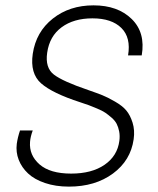

<svg xmlns="http://www.w3.org/2000/svg" viewBox="-20 -691 594 721"><path d="M238.8 9.8Q189 9.8 149.2 -3.7Q109.4 -17.1 85.4 -39.6Q61.5 -62 50.3 -90.8Q39.1 -119.6 43 -150.9Q46.4 -175.3 55.2 -201.2H103Q94.2 -177.7 92.8 -158.2Q88.9 -108.4 128.4 -73.7Q168 -39.1 247.1 -39.1Q324.7 -39.1 372.8 -72.3Q420.9 -105.5 428.2 -162.1Q430.7 -181.2 427.5 -197.5Q424.3 -213.9 418 -226.1Q411.6 -238.3 398.7 -249.5Q385.7 -260.7 374.8 -268.1Q363.8 -275.4 344.7 -283.4Q325.7 -291.5 313.7 -295.9Q301.8 -300.3 280.8 -307.1Q176.8 -340.8 134.5 -377.9Q92.3 -415 103 -488.8Q115.2 -571.3 178.2 -621.1Q241.2 -670.9 331.1 -670.9Q422.4 -670.9 474.6 -619.6Q526.9 -568.4 512.2 -482.9H460.9Q472.2 -549.8 435.8 -585.9Q399.4 -622.1 327.1 -622.1Q256.8 -622.1 211.4 -588.6Q166 -555.2 157.2 -493.2Q148.9 -436.5 182.4 -410.9Q215.8 -385.3 311 -353Q344.7 -341.3 363.8 -333.7Q382.8 -326.2 411.4 -309.8Q439.9 -293.5 454.3 -276.1Q468.8 -258.8 477.8 -230.5Q486.8 -202.1 481.9 -168Q470.7 -88.4 404.1 -39.3Q337.4 9.8 238.8 9.8Z"/></svg>

Font: Human Sans Light
Style: Italic
Weight: 300
Italic angle: -8°
Designer: Tim Radville
Foundry: Continuum
Version: Version 1.000;FEAKit 1.0